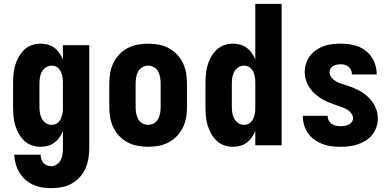

<svg xmlns="http://www.w3.org/2000/svg" viewBox="-20 -755 2040 998"><path d="M247 223Q222 223 198 219Q174 215 152 205Q130 195 111.5 178.5Q93 162 80.5 141Q68 120 61.5 96.5Q55 73 54 49H191Q191 60 194.5 71.5Q198 83 205.5 91.5Q213 100 224 104.5Q235 109 247 109Q262 109 275.5 99.5Q289 90 296 76Q303 62 305 46.5Q307 31 307 15V-74Q300 -57 289 -41Q278 -25 262.5 -13.5Q247 -2 228.5 3Q210 8 191 8Q167 8 144.5 0Q122 -8 105 -24.5Q88 -41 76.5 -62Q65 -83 58.5 -106Q52 -129 50 -152.5Q48 -176 48 -200V-320Q48 -344 50 -367.5Q52 -391 58.5 -414Q65 -437 76.5 -458Q88 -479 105 -495.5Q122 -512 144.5 -520Q167 -528 191 -528Q210 -528 228.5 -523Q247 -518 262.5 -506.5Q278 -495 289 -479Q300 -463 307 -446V-520H444V15Q444 42 439.5 69Q435 96 424 121Q413 146 394.5 166Q376 186 352 199.5Q328 213 301 218Q274 223 247 223ZM249 -106Q259 -106 269 -110Q279 -114 286 -122Q293 -130 297 -139.5Q301 -149 303.5 -159Q306 -169 306.5 -179.5Q307 -190 307 -200V-320Q307 -330 306.5 -340.5Q306 -351 303.5 -361Q301 -371 297 -380.5Q293 -390 286 -398Q279 -406 269 -410Q259 -414 249 -414Q233 -414 219 -405Q205 -396 197.5 -382Q190 -368 187.5 -352Q185 -336 185 -320V-200Q185 -184 187.5 -168Q190 -152 197.5 -138Q205 -124 219 -115Q233 -106 249 -106Z M750 8Q723 8 695.5 3Q668 -2 643.5 -15Q619 -28 600 -48Q581 -68 569 -93Q557 -118 552.5 -145.5Q548 -173 548 -200V-320Q548 -347 552.5 -374.5Q557 -402 569 -427Q581 -452 600 -472Q619 -492 643.5 -505Q668 -518 695.5 -523Q723 -528 750 -528Q777 -528 804.5 -523Q832 -518 856.5 -505Q881 -492 900 -472Q919 -452 931 -427Q943 -402 947.5 -374.5Q952 -347 952 -320V-200Q952 -173 947.5 -145.5Q943 -118 931 -93Q919 -68 900 -48Q881 -28 856.5 -15Q832 -2 804.5 3Q777 8 750 8ZM750 -106Q766 -106 780.5 -114.5Q795 -123 802.5 -137.5Q810 -152 812.5 -168Q815 -184 815 -200V-320Q815 -336 812.5 -352Q810 -368 802.5 -382.5Q795 -397 780.5 -405.5Q766 -414 750 -414Q734 -414 719.5 -405.5Q705 -397 697.5 -382.5Q690 -368 687.5 -352Q685 -336 685 -320V-200Q685 -184 687.5 -168Q690 -152 697.5 -137.5Q705 -123 719.5 -114.5Q734 -106 750 -106Z M1191 8Q1167 8 1144.5 0Q1122 -8 1105 -24.5Q1088 -41 1076.5 -62Q1065 -83 1058.5 -106Q1052 -129 1050 -152.5Q1048 -176 1048 -200V-320Q1048 -344 1050 -367.5Q1052 -391 1058.5 -414Q1065 -437 1076.5 -458Q1088 -479 1105 -495.5Q1122 -512 1144.5 -520Q1167 -528 1191 -528Q1210 -528 1228.5 -523Q1247 -518 1262.5 -506.5Q1278 -495 1289 -479Q1300 -463 1307 -446V-735H1444V0H1307V-74Q1300 -57 1289 -41Q1278 -25 1262.5 -13.5Q1247 -2 1228.5 3Q1210 8 1191 8ZM1249 -106Q1260 -106 1269.5 -110Q1279 -114 1286 -122Q1293 -130 1297 -139.5Q1301 -149 1303.5 -159Q1306 -169 1306.5 -179.5Q1307 -190 1307 -200V-320Q1307 -330 1306.5 -340.5Q1306 -351 1303.5 -361Q1301 -371 1297 -380.5Q1293 -390 1286 -398Q1279 -406 1269 -410Q1259 -414 1249 -414Q1233 -414 1219 -405Q1205 -396 1197.5 -382Q1190 -368 1187.5 -352Q1185 -336 1185 -320V-200Q1185 -184 1187.5 -168Q1190 -152 1197.5 -138Q1205 -124 1219 -115Q1233 -106 1249 -106Z M1749 8Q1725 8 1701.5 5Q1678 2 1656 -6.5Q1634 -15 1614.5 -29Q1595 -43 1581.5 -62Q1568 -81 1561 -104Q1554 -127 1554 -151V-153H1683V-152Q1683 -140 1688.5 -129Q1694 -118 1703.5 -111.5Q1713 -105 1725 -102Q1737 -99 1749 -99Q1760 -99 1770.5 -100.5Q1781 -102 1791 -106.5Q1801 -111 1808 -120Q1815 -129 1815 -140Q1815 -153 1807 -164.5Q1799 -176 1787.5 -183.5Q1776 -191 1763.5 -195.5Q1751 -200 1738.5 -204.5Q1726 -209 1713.5 -213.5Q1701 -218 1688.5 -223Q1676 -228 1664 -234.5Q1652 -241 1641 -248.5Q1630 -256 1620 -264.5Q1610 -273 1601.5 -283Q1593 -293 1586 -304.5Q1579 -316 1574 -328.5Q1569 -341 1566.5 -354.5Q1564 -368 1564 -381Q1564 -403 1571 -425Q1578 -447 1591.5 -464.5Q1605 -482 1623.5 -495Q1642 -508 1663 -515.5Q1684 -523 1706.5 -525.5Q1729 -528 1751 -528Q1774 -528 1797 -525Q1820 -522 1841.5 -513.5Q1863 -505 1881.5 -490.5Q1900 -476 1912.5 -457Q1925 -438 1931.5 -415.5Q1938 -393 1938 -370V-368H1809V-369Q1809 -380 1805 -390Q1801 -400 1792.5 -407.5Q1784 -415 1773 -418Q1762 -421 1751 -421Q1741 -421 1731 -419Q1721 -417 1712.5 -412.5Q1704 -408 1698.5 -399Q1693 -390 1693 -380Q1693 -365 1703.5 -352Q1714 -339 1727.5 -331.5Q1741 -324 1756 -319.5Q1771 -315 1786 -310Q1801 -305 1815.5 -299Q1830 -293 1843.5 -286Q1857 -279 1870 -270Q1883 -261 1894 -250Q1905 -239 1914.5 -226.5Q1924 -214 1930.5 -200Q1937 -186 1940.5 -170.5Q1944 -155 1944 -139Q1944 -116 1936.5 -94Q1929 -72 1914.5 -54Q1900 -36 1880.5 -24Q1861 -12 1839 -4.5Q1817 3 1794.5 5.5Q1772 8 1749 8Z"/></svg>

Font: Iosevka Curly Heavy
Style: Regular
Weight: 900
Monospace: yes
Designer: Belleve Invis
Foundry: Belleve Invis
Version: Version 22.1.2; ttfautohint (v1.8.4)